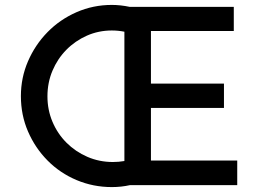

<svg xmlns="http://www.w3.org/2000/svg" viewBox="-20 -753 1057 781"><path d="M508 -725H931V-627H594V-413H891V-314H594V-100H945V0H509Q473 8 435 8Q359 8 291.5 -20.5Q224 -49 173.5 -100Q123 -151 94 -218Q65 -285 65 -362Q65 -437 94 -504Q123 -571 173.5 -622.5Q224 -674 291.5 -703.5Q359 -733 435 -733Q470 -733 508 -725ZM486 -98V-624Q461 -629 435 -629Q381 -629 333.5 -608Q286 -587 250 -550.5Q214 -514 193.5 -465.5Q173 -417 173 -361Q173 -306 193.5 -257.5Q214 -209 250.5 -172.5Q287 -136 335.5 -115Q384 -94 439 -94Q463 -94 486 -98Z"/></svg>

Font: Reem Kufi Ink
Style: Regular
Weight: 400
Designer: Khaled Hosny
Version: Version 1.7